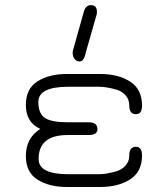

<svg xmlns="http://www.w3.org/2000/svg" viewBox="-20 -745 669 765"><path d="M333 -207H249Q133.8 -207 133.8 -111.3Q133.8 -50.8 252.9 -50.8H373Q386.7 -50.8 402.8 -53.2Q418.9 -55.7 441.9 -62Q464.8 -68.4 480 -85Q495.1 -101.6 495.1 -126Q495.1 -160.2 521.5 -160.2Q545.9 -160.2 545.9 -126Q545.9 -60.5 498.5 -30.3Q451.2 0 379.9 0H246.1Q175.8 0 129.4 -29.3Q83 -58.6 83 -123Q83 -195.3 140.6 -231.4Q83 -256.8 83 -327.1Q83 -391.6 129.4 -420.9Q175.8 -450.2 246.1 -450.2H379.9Q451.2 -450.2 498.5 -419.9Q545.9 -389.6 545.9 -324.2Q545.9 -290 521.5 -290Q495.1 -290 495.1 -324.2Q495.1 -348.6 480.5 -365.2Q465.8 -381.8 442.9 -388.2Q419.9 -394.5 403.3 -397Q386.7 -399.4 373 -399.4H252.9Q132.8 -399.4 132.8 -338.9Q132.8 -292 159.2 -274.9Q185.5 -257.8 249 -257.8H333Q368.2 -257.8 368.2 -230.5Q368.2 -207 333 -207ZM341.8 -724.6Q366.2 -724.6 366.2 -698.2Q366.2 -691.4 365.2 -687.5L321.3 -534.2Q314.5 -500 296.9 -500Q285.2 -500 277.3 -509.8Q269.5 -519.5 269.5 -535.2Q269.5 -541 271.5 -546.9L314.5 -700.2Q322.3 -724.6 341.8 -724.6Z"/></svg>

Font: Jura
Style: Book
Weight: 400
Version: Version 2.3